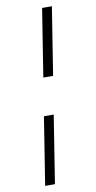

<svg xmlns="http://www.w3.org/2000/svg" viewBox="-101 -763 505 1005"><g transform="rotate(-10 152.0 -260.0)"><path d="M143 -360 200 -720H252L195 -360ZM54 200 111 -160H163L106 200Z"/></g></svg>

Font: Chivo Medium Thin
Style: Italic
Weight: 250
Italic angle: -8.05°
Version: Version 2.002